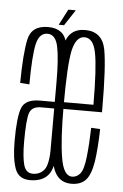

<svg xmlns="http://www.w3.org/2000/svg" viewBox="-51 -715 485 755"><g transform="rotate(5 192.0 -337.5)"><path d="M202 -106V-392.5Q202 -487.5 190.5 -545.2Q179 -603 115 -603Q49.5 -603 37.5 -546.2Q25.5 -489.5 24.5 -374.5L61 -372Q61.5 -484.5 71.8 -530.5Q82 -576.5 115 -576.5Q147 -576.5 156.8 -529.5Q166.5 -482.5 166.5 -390.5V-99.5L172 -85.5ZM96 3Q144 3 167.5 -24.8Q191 -52.5 191 -126L167 -135.5Q167 -65 150 -44Q133 -23 105 -23Q77 -23 68.5 -55Q60 -87 60 -144.5Q60 -231 69 -258.5Q78 -286 115 -286Q137.5 -286 172 -286V-312Q137.5 -312 108 -312Q50.5 -312 36.5 -276Q22.5 -240 22.5 -145Q22.5 -75.5 36.8 -36.2Q51 3 96 3ZM259.5 3V-25Q226 -25 214.5 -95.5Q202.5 -165 202.5 -301Q202.5 -460 214.5 -517.5Q227.5 -575.5 261 -575.5Q296 -575.5 307 -518.5Q318.5 -462.5 319 -314H196.5V-287.5H355Q355 -295 355 -301Q355 -467 342 -536Q328 -604 261 -604Q195 -604 181 -534Q166.5 -463.5 166.5 -301Q166.5 -163.5 180.5 -80Q193.5 3 259.5 3ZM259.5 -25V3Q294.5 3 314.5 -17Q335 -37.5 344 -92Q352 -146.5 353.5 -221L318 -223Q316.5 -162 311 -110Q305.5 -58.5 292 -41.5Q278.5 -25 259.5 -25ZM155.5 -615.5H176.5L217.5 -678H188Z"/></g></svg>

Font: Anybody ExtraCondensed ExtraLight
Style: Regular
Weight: 250
Width: 2
Version: Version 1.113;gftools[0.9.25]